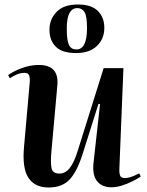

<svg xmlns="http://www.w3.org/2000/svg" viewBox="-20 -819 656 854"><path d="M16 -485Q41 -503 78 -516.5Q115 -530 153 -530Q244 -530 235 -438L209 -149Q204 -97 209 -72Q214 -47 244 -47Q271 -47 290.5 -72Q310 -97 326 -149L441 -516H529L511 -71Q510 -48 514.5 -37.5Q519 -27 536 -27Q560 -27 599 -48L606 -34Q592 -24 570 -13Q548 -2 523 6Q498 14 476 14Q433 14 411.5 -13.5Q390 -41 396 -95L425 -356L418 -357L350 -142Q325 -60 291.5 -22.5Q258 15 196 15Q135 15 106.5 -28Q78 -71 87 -167L112 -450Q114 -473 109.5 -484Q105 -495 89 -495Q71 -495 54 -487.5Q37 -480 24 -471ZM318 -583Q257 -583 228.5 -611Q200 -639 200 -687Q200 -733 231.5 -766Q263 -799 327 -799Q386 -799 415 -770.5Q444 -742 444 -695Q444 -646 411 -614.5Q378 -583 318 -583ZM320 -599Q367 -599 367 -694Q367 -747 356 -765Q345 -783 324 -783Q301 -783 289 -761Q277 -739 277 -691Q277 -638 287 -618.5Q297 -599 320 -599Z"/></svg>

Font: Literata 72pt SemiBold
Style: Italic
Weight: 600
Italic angle: -2°
Designer: Latin by Veronika Burian and Jose Scaglione. Greek by Irene Vlachou. Cyrillic by Vera Evstafieva
Foundry: TypeTogether
Version: Version 3.002